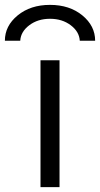

<svg xmlns="http://www.w3.org/2000/svg" viewBox="-51 -767 410 787"><path d="M339 -600H276Q274 -637 239 -663.5Q204 -690 154 -690Q104 -690 69 -663.5Q34 -637 32 -600H-31Q-31 -661 21.5 -704Q74 -747 154 -747Q234 -747 286.5 -704Q339 -661 339 -600ZM115 0V-520H193V0Z"/></svg>

Font: M PLUS 1p
Style: Regular
Weight: 400
Version: Version 1.062